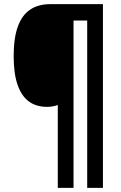

<svg xmlns="http://www.w3.org/2000/svg" viewBox="-20 -780 586 927"><path d="M477 127H401V-681H335V127H259V-273Q248 -269 235 -266.5Q222 -264 208 -264Q155 -264 119.5 -290Q84 -316 65 -370Q46 -424 46 -509Q46 -596 66 -651.5Q86 -707 125.5 -733.5Q165 -760 223 -760H477Z"/></svg>

Font: Noto Sans Condensed
Style: Regular
Weight: 400
Width: 3
Version: Version 2.013